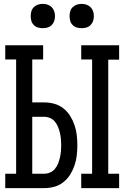

<svg xmlns="http://www.w3.org/2000/svg" viewBox="-20 -968 640 988"><path d="M398 0V-74H454V-662H398V-735H593V-661H537V-74H593V0ZM7 0V-74H63V-662H7V-735H202V-662H146V-441H207Q234 -441 259.5 -434Q285 -427 306 -410.5Q327 -394 341 -371.5Q355 -349 363.5 -324Q372 -299 375 -273Q378 -247 378 -221Q378 -194 375 -168Q372 -142 363.5 -117Q355 -92 341 -69.5Q327 -47 306 -30.5Q285 -14 259.5 -7Q234 0 207 0ZM207 -74Q223 -74 238 -80.5Q253 -87 263 -99.5Q273 -112 279 -127Q285 -142 288.5 -157.5Q292 -173 293.5 -189Q295 -205 295 -220Q295 -236 293.5 -252Q292 -268 288.5 -283.5Q285 -299 279 -314Q273 -329 263 -341.5Q253 -354 238 -360.5Q223 -367 207 -367H146V-74ZM400 -823Q387 -823 375 -826.5Q363 -830 354 -839Q345 -848 341.5 -860Q338 -872 338 -885Q338 -898 341.5 -910Q345 -922 354 -931Q363 -940 375 -944Q387 -948 400 -948Q413 -948 425 -944Q437 -940 446 -931Q455 -922 459 -910Q463 -898 463 -885Q463 -872 459 -860Q455 -848 446 -839Q437 -830 425 -826.5Q413 -823 400 -823ZM200 -823Q187 -823 175 -826.5Q163 -830 154 -839Q145 -848 141.5 -860Q138 -872 138 -885Q138 -898 141.5 -910Q145 -922 154 -931Q163 -940 175 -944Q187 -948 200 -948Q213 -948 225 -944Q237 -940 246 -931Q255 -922 259 -910Q263 -898 263 -885Q263 -872 259 -860Q255 -848 246 -839Q237 -830 225 -826.5Q213 -823 200 -823Z"/></svg>

Font: Iosevka Slab Extended
Style: Regular
Weight: 400
Width: 7
Monospace: yes
Designer: Belleve Invis
Foundry: Belleve Invis
Version: Version 11.1.1; ttfautohint (v1.8.3)